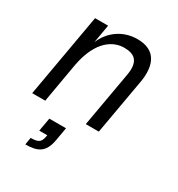

<svg xmlns="http://www.w3.org/2000/svg" viewBox="-181 -632 921 996"><g transform="rotate(30 279.5 -134.0)"><path d="M397 -329 339 0H417L475 -329C495 -439 462 -516 352 -516C260 -516 193 -460 165 -390L184 -500H106L18 0H96L137 -236C168 -403 254 -443 314 -443C374 -443 413 -419 397 -329ZM120 248C194 248 233 228 247 150L261 70H161L147 150H195C188 190 181 205 127 205Z"/></g></svg>

Font: Uncut Sans
Style: Italic
Weight: 400
Italic angle: -10°
Designer: Kasper Nordkvist
Foundry: Uncut Type
Version: Version 1.111;FEAKit 1.0